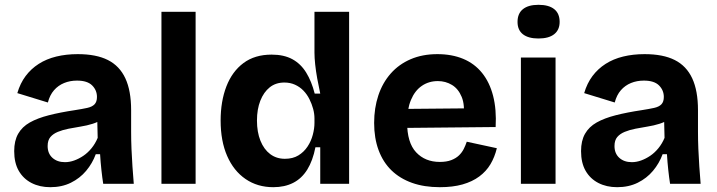

<svg xmlns="http://www.w3.org/2000/svg" viewBox="-20 -764 2981 798"><path d="M189 14Q145 14 111 -3.5Q77 -21 58 -54Q39 -87 39 -136Q39 -179 55.5 -208Q72 -237 104 -255Q136 -273 183 -285Q230 -297 290 -306Q322 -311 342.5 -315.5Q363 -320 373 -330.5Q383 -341 383 -361Q383 -389 363 -409Q343 -429 300 -429Q271 -429 246.5 -419Q222 -409 204.5 -389Q187 -369 179 -338L52 -377Q64 -418 86.5 -448Q109 -478 141 -498.5Q173 -519 214 -529Q255 -539 303 -539Q380 -539 428.5 -514.5Q477 -490 501 -438.5Q525 -387 525 -306V-216Q525 -181 526.5 -145Q528 -109 530.5 -72.5Q533 -36 536 0H409Q405 -25 401.5 -57.5Q398 -90 396 -123H378Q364 -85 338 -54Q312 -23 274.5 -4.5Q237 14 189 14ZM250 -90Q269 -90 288.5 -97Q308 -104 326.5 -116.5Q345 -129 360.5 -148Q376 -167 386 -191L384 -275L407 -270Q389 -257 365 -249.5Q341 -242 315.5 -238Q290 -234 265 -229Q240 -224 220.5 -216Q201 -208 189.5 -194.5Q178 -181 178 -157Q178 -126 198 -108Q218 -90 250 -90Z M651 0V-715H793V0Z M1116 14Q1050 14 1000.5 -20Q951 -54 924 -116Q897 -178 897 -263Q897 -343 921 -405Q945 -467 992 -502Q1039 -537 1109 -537Q1160 -537 1195 -518Q1230 -499 1252.5 -462.5Q1275 -426 1288 -375H1311Q1304 -407 1298.5 -437.5Q1293 -468 1290 -496Q1287 -524 1287 -545V-715H1431V-258V0H1311V-152H1291Q1280 -96 1257 -59Q1234 -22 1198.5 -4Q1163 14 1116 14ZM1164 -104Q1197 -104 1220 -118Q1243 -132 1258 -154.5Q1273 -177 1280 -203.5Q1287 -230 1287 -253V-272Q1287 -291 1281.5 -311.5Q1276 -332 1266 -352Q1256 -372 1241 -387.5Q1226 -403 1206 -412Q1186 -421 1162 -421Q1126 -421 1101 -401Q1076 -381 1062 -345.5Q1048 -310 1048 -263Q1048 -215 1062.5 -179Q1077 -143 1103 -123.5Q1129 -104 1164 -104Z M1808 14Q1743 14 1692.5 -4Q1642 -22 1607 -56Q1572 -90 1553.5 -140Q1535 -190 1535 -253Q1535 -315 1552.5 -367.5Q1570 -420 1604 -458.5Q1638 -497 1687 -518Q1736 -539 1798 -539Q1858 -539 1905 -519.5Q1952 -500 1983.5 -461Q2015 -422 2029.5 -365.5Q2044 -309 2040 -236L1628 -232V-311L1957 -314L1906 -274Q1913 -327 1899 -361Q1885 -395 1858.5 -411Q1832 -427 1800 -427Q1762 -427 1733 -407Q1704 -387 1688 -348.5Q1672 -310 1672 -256Q1672 -171 1709.5 -131Q1747 -91 1808 -91Q1836 -91 1855.5 -98.5Q1875 -106 1887.5 -118Q1900 -130 1907.5 -145Q1915 -160 1920 -175L2045 -148Q2036 -111 2018.5 -81.5Q2001 -52 1972 -30.5Q1943 -9 1902.5 2.5Q1862 14 1808 14Z M2145 0V-525H2289V0ZM2218 -604Q2176 -604 2153.5 -621.5Q2131 -639 2131 -673Q2131 -708 2153.5 -726Q2176 -744 2218 -744Q2261 -744 2283.5 -726Q2306 -708 2306 -673Q2306 -640 2283.5 -622Q2261 -604 2218 -604Z M2545 14Q2501 14 2467 -3.5Q2433 -21 2414 -54Q2395 -87 2395 -136Q2395 -179 2411.5 -208Q2428 -237 2460 -255Q2492 -273 2539 -285Q2586 -297 2646 -306Q2678 -311 2698.5 -315.5Q2719 -320 2729 -330.5Q2739 -341 2739 -361Q2739 -389 2719 -409Q2699 -429 2656 -429Q2627 -429 2602.5 -419Q2578 -409 2560.5 -389Q2543 -369 2535 -338L2408 -377Q2420 -418 2442.5 -448Q2465 -478 2497 -498.5Q2529 -519 2570 -529Q2611 -539 2659 -539Q2736 -539 2784.5 -514.5Q2833 -490 2857 -438.5Q2881 -387 2881 -306V-216Q2881 -181 2882.5 -145Q2884 -109 2886.5 -72.5Q2889 -36 2892 0H2765Q2761 -25 2757.5 -57.5Q2754 -90 2752 -123H2734Q2720 -85 2694 -54Q2668 -23 2630.5 -4.5Q2593 14 2545 14ZM2606 -90Q2625 -90 2644.5 -97Q2664 -104 2682.5 -116.5Q2701 -129 2716.5 -148Q2732 -167 2742 -191L2740 -275L2763 -270Q2745 -257 2721 -249.5Q2697 -242 2671.5 -238Q2646 -234 2621 -229Q2596 -224 2576.5 -216Q2557 -208 2545.5 -194.5Q2534 -181 2534 -157Q2534 -126 2554 -108Q2574 -90 2606 -90Z"/></svg>

Font: Bricolage Grotesque
Style: Bold
Weight: 700
Designer: Mathieu Triay
Foundry: Atelier Triay
Version: Version 1.001;gftools[0.9.33.dev8+g029e19f]